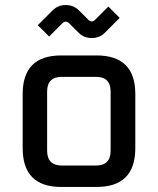

<svg xmlns="http://www.w3.org/2000/svg" viewBox="-20 -742 626 762"><path d="M70 -154V-369Q70 -522 223 -522H363Q517 -522 517 -369V-154Q517 0 363 0H223Q70 0 70 -154ZM167 -144Q167 -85 226 -85H361Q419 -85 419 -144V-379Q419 -437 361 -437H226Q167 -437 167 -379ZM130 -642 189 -701Q210 -722 241 -722Q272 -722 293 -701L330 -664Q337 -657 344 -657Q351 -657 358 -664L410 -716L455 -671L396 -612Q375 -591 344 -591Q313 -591 292 -612L255 -649Q248 -656 241 -656Q234 -656 227 -649L175 -597Z"/></svg>

Font: Oxanium Medium
Style: Regular
Weight: 500
Designer: Severin Meyer
Version: Version 1.001